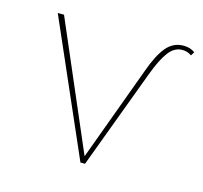

<svg xmlns="http://www.w3.org/2000/svg" viewBox="-70 -487 597 564"><g transform="rotate(15 229.0 -205.0)"><path d="M423 -410Q445 -410 458 -399L451 -388Q439 -397 423 -397Q399 -397 381.5 -374Q364 -351 346 -303L233 0H219L41 -407H60L226 -21L332 -309Q350 -360 371 -385Q392 -410 423 -410Z"/></g></svg>

Font: EauTestText Thin
Style: Italic
Weight: 250
Italic angle: -12°
Designer: Christian Thalmann (Catharsis Fonts)
Version: Version 0.001;PS 000.001;hotconv 1.0.88;makeotf.lib2.5.64775